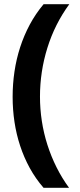

<svg xmlns="http://www.w3.org/2000/svg" viewBox="-20 -734 379 912"><path d="M40 -273.9Q40 -335 48.8 -394.3Q57.6 -453.6 75.7 -509.5Q93.8 -565.4 121.3 -616.9Q148.9 -668.5 187 -713.9H309.1Q240.2 -619.6 205.1 -506.8Q169.9 -394 169.9 -274.9Q169.9 -216.8 178.7 -159.2Q187.5 -101.6 205.1 -46.4Q222.7 8.8 248.5 60.5Q274.4 112.3 308.1 158.2H187Q148.9 114.3 121.3 64Q93.8 13.7 75.7 -41.3Q57.6 -96.2 48.8 -154.8Q40 -213.4 40 -273.9Z"/></svg>

Font: Phetsarath
Style: Bold
Weight: 700
Designer: Danh Hong
Foundry: Danh Hong
Version: Version 1.01